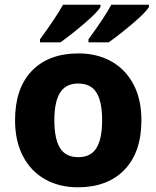

<svg xmlns="http://www.w3.org/2000/svg" viewBox="-20 -786 665 816"><path d="M311 10Q233 10 172.5 -23.5Q112 -57 78 -121.5Q44 -186 44 -275Q44 -411 115.5 -485Q187 -559 314 -559Q392 -559 452.5 -525.5Q513 -492 547 -428Q581 -364 581 -275Q581 -139 509 -64.5Q437 10 311 10ZM313 -118Q366 -118 390 -157Q414 -196 414 -275Q414 -354 390 -392.5Q366 -431 312 -431Q260 -431 235.5 -392.5Q211 -354 211 -275Q211 -196 235 -157Q259 -118 313 -118ZM407 -756Q393 -733 340 -687.5Q287 -642 237 -606H150V-619Q216 -709 248 -766H407ZM613 -756Q599 -733 545 -687Q491 -641 442 -606H356V-619Q427 -716 453 -766H613Z"/></svg>

Font: Noto Sans UI ExtraBold
Style: Regular
Weight: 800
Designer: Monotype Design Team
Foundry: Monotype Imaging Inc.
Version: Version 1.001